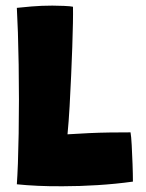

<svg xmlns="http://www.w3.org/2000/svg" viewBox="-20 -670 520 684"><path d="M40 -13.5Q42 -41 43.8 -88.2Q45.5 -135.5 46.5 -194.2Q47.5 -253 47.5 -316Q47.5 -379 46.5 -440.2Q45.5 -501.5 43.8 -554Q42 -606.5 40 -642Q56.5 -644 92.2 -647Q128 -650 166.5 -650Q184 -650 207.8 -649Q231.5 -648 240 -646Q240.5 -623.5 239.8 -586.8Q239 -550 237.5 -502.8Q236 -455.5 233.5 -401.8Q231 -348 228 -291.5Q226.5 -265 224.5 -238.5Q222.5 -212 220.5 -191.5Q261 -194 297.8 -195.8Q334.5 -197.5 370.8 -198Q407 -198.5 445 -198.5Q447.5 -185 449.2 -153.2Q451 -121.5 452.2 -85.5Q453.5 -49.5 453.5 -23Q392 -14.5 327.8 -10.5Q263.5 -6.5 205.5 -6.5Q159 -6 115.8 -8Q72.5 -10 40 -13.5Z"/></svg>

Font: Grandstander Thin ExtraBold
Style: Regular
Weight: 800
Version: Version 1.200